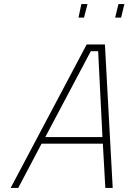

<svg xmlns="http://www.w3.org/2000/svg" viewBox="-20 -917 627 937"><path d="M377 -897H407L390 -831H363ZM558 -897H587L571 -831H542ZM403 -700H492L530 0H494L482 -216H183L69 0H32ZM480 -248 459 -667H423L201 -248Z"/></svg>

Font: Cairo ExtraLight
Style: Italic
Weight: 275
Italic angle: -13°
Designer: Mohamed Gaber, Accademia di Belle Arti di Urbino and others
Foundry: Kief Type Foundry, Accademia di Belle Arti di Urbino and others
Version: Version 3.011